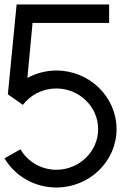

<svg xmlns="http://www.w3.org/2000/svg" viewBox="-20 -820 618 855"><path d="M54 -800 15 -400 82 -353C117 -399 172 -426 231 -426C333 -426 417 -345 417 -245C417 -145 333 -64 231 -64C165 -64 104 -99 71 -155L0 -115C48 -34 136 15 231 15C378 15 499 -101 499 -245C499 -389 378 -506 231 -506C185 -506 141 -494 102 -473L125 -718H466V-800Z"/></svg>

Font: MintSans
Style: Regular
Weight: 400
Version: Version 2.0